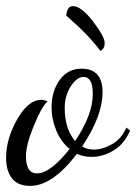

<svg xmlns="http://www.w3.org/2000/svg" viewBox="-30 -577 446 629"><path d="M187 -526Q190 -557 209 -557Q236 -557 274.5 -507Q313 -457 313 -436Q313 -417 299 -410Q261 -462 187 -526ZM270 -63Q243 -63 222 -73Q142 32 69 32Q28 32 9 7Q-10 -18 -10 -59Q-10 -123 26.5 -186.5Q63 -250 105 -250Q114 -250 126 -245Q107 -229 81 -165.5Q55 -102 55 -66Q55 -9 91 -9Q135 -9 198 -89Q170 -112 154.5 -149Q139 -186 139 -226Q139 -278 165.5 -315Q192 -352 237 -352Q306 -352 306 -275Q306 -197 239 -97Q257 -87 277 -87Q306 -87 337 -104.5Q368 -122 384 -159L396 -149Q377 -105 342 -84Q307 -63 270 -63ZM182 -223Q182 -155 216 -115Q274 -201 274 -269Q274 -325 244 -325Q222 -325 202 -294.5Q182 -264 182 -223Z"/></svg>

Font: Dancing Script
Style: Regular
Weight: 400
Designer: Pablo Impallari
Foundry: Pablo Impallari. www.impallari.com
Version: Version 1.002